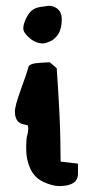

<svg xmlns="http://www.w3.org/2000/svg" viewBox="-20 -628 312 648"><path d="M163.6 -604.5Q188.5 -593.8 188.5 -562.5Q188.5 -562 188.5 -561.5Q188 -529.3 175.8 -511.7Q163.6 -494.1 147.9 -487.8Q132.3 -481.4 125.5 -481.4Q101.1 -481.4 79.8 -499.5Q58.6 -517.6 58.6 -532.2Q58.6 -546.9 68.8 -567.4Q79.1 -587.9 90.8 -595.2Q102.5 -602.5 114.7 -604.2Q127 -606 134.8 -607.2Q142.6 -608.4 148.2 -608.4Q153.8 -608.4 163.6 -604.5ZM147.9 -418Q159.7 -407.7 171.4 -397.9Q182.6 -236.3 183.6 -156.7L184.6 -82.5L243.2 -75.7V-42Q243.2 0 179.7 0Q157.2 0 127 -13.9Q96.7 -27.8 82.5 -58.3Q68.4 -88.9 68.4 -125Q68.4 -161.1 71.8 -171.1Q75.2 -181.2 75.2 -191.4Q75.2 -201.7 74.2 -204.6Q70.8 -205.1 68.8 -206.1Q60.1 -208 53.7 -210Q30.3 -217.8 30.3 -252Q30.3 -271 51.3 -328.4Q72.3 -385.7 75.7 -401.4Q78.6 -414.1 115.2 -416Q131.8 -417 147.9 -418Z"/></svg>

Font: Drukaatie burti
Style: Demi
Weight: 600
Version: Version 0.14